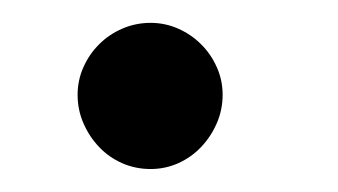

<svg xmlns="http://www.w3.org/2000/svg" viewBox="-20 -143 296 168"><path d="M47.9 -60.1Q47.9 -72.8 53 -84.2Q58.1 -95.7 66.7 -104.2Q75.2 -112.8 86.9 -117.9Q98.6 -123 111.8 -123Q124.5 -123 136 -117.9Q147.5 -112.8 156 -104.2Q164.6 -95.7 169.7 -84.2Q174.8 -72.8 174.8 -60.1Q174.8 -46.9 169.7 -35.2Q164.6 -23.4 156 -14.4Q147.5 -5.4 136 -0.2Q124.5 4.9 111.8 4.9Q98.6 4.9 86.9 -0.2Q75.2 -5.4 66.7 -14.4Q58.1 -23.4 53 -35.2Q47.9 -46.9 47.9 -60.1Z"/></svg>

Font: Twentytwelve Slab
Style: TwentytwelveSlab
Weight: 400
Designer: Domenico Catapano
Version: Version 1.00 2012